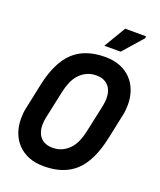

<svg xmlns="http://www.w3.org/2000/svg" viewBox="-165 -1012 942 1129"><g transform="rotate(20 306.0 -448.0)"><path d="M65 -428Q96 -576 168.5 -645Q241 -714 368 -714Q421 -714 462 -697.5Q503 -681 531 -651.5Q559 -622 573.5 -582Q588 -542 588 -496Q588 -479 586.5 -462Q585 -445 581 -428L548 -272Q517 -124 444.5 -55Q372 14 245 14Q192 14 151 -2.5Q110 -19 82 -48.5Q54 -78 39.5 -117.5Q25 -157 25 -204Q25 -221 26.5 -238Q28 -255 32 -272ZM257 -106Q291 -106 317 -118.5Q343 -131 362.5 -152Q382 -173 394.5 -202Q407 -231 414 -264L451 -436Q454 -452 455.5 -463.5Q457 -475 457 -486Q457 -537 430.5 -565.5Q404 -594 356 -594Q322 -594 296 -581.5Q270 -569 250.5 -548Q231 -527 218.5 -498Q206 -469 199 -436L162 -264Q156 -237 156 -214Q156 -163 182.5 -134.5Q209 -106 257 -106ZM550 -898 441 -774H339L420 -910H550Z"/></g></svg>

Font: Space Mono
Style: Bold Italic
Weight: 700
Italic angle: -12°
Monospace: yes
Designer: Colophon Foundry / Benjamin Critton
Foundry: Colophon Foundry
Version: Version 1.000;PS 1.000;hotconv 1.0.81;makeotf.lib2.5.63406